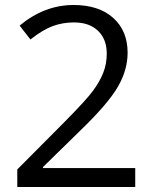

<svg xmlns="http://www.w3.org/2000/svg" viewBox="-20 -744 612 764"><path d="M518.1 0H48.8V-69.8L236.8 -258.8Q322.8 -345.7 350.1 -382.8Q377.4 -419.9 391.1 -455.1Q404.8 -490.2 404.8 -530.8Q404.8 -587.9 370.1 -621.3Q335.4 -654.8 273.9 -654.8Q229.5 -654.8 189.7 -640.1Q149.9 -625.5 101.1 -586.9L58.1 -642.1Q156.7 -724.1 272.9 -724.1Q373.5 -724.1 430.7 -672.6Q487.8 -621.1 487.8 -534.2Q487.8 -466.3 449.7 -399.9Q411.6 -333.5 307.1 -231.9L150.9 -79.1V-75.2H518.1Z"/></svg>

Font: f0_46894 
Style: Regular
Weight: 400
Foundry: Ascender Corporation
Version: Version 1.10